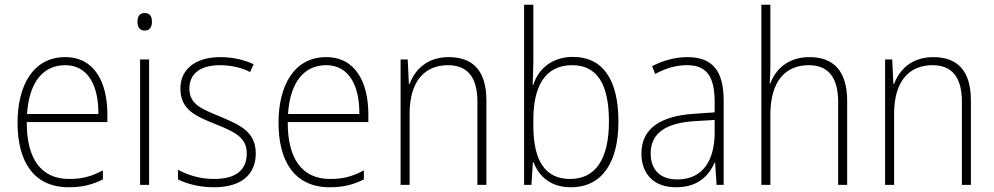

<svg xmlns="http://www.w3.org/2000/svg" viewBox="-20 -831 4194 810"><path d="M255 -590C121 -590 54 -472 54 -313C54 -150 122 -41 270 -41C327 -41 370 -52 414 -74V-112C362 -85 325 -76 271 -76C154 -76 92 -161 93 -316H433V-348C433 -482 380 -590 255 -590ZM255 -556C352 -556 396 -469 395 -350H94C103 -486 163 -556 255 -556Z M590 -776C568 -776 560 -760 560 -739C560 -718 569 -702 590 -702C612 -702 621 -717 621 -739C621 -760 614 -776 590 -776ZM609 -580H571V-51H609Z M1059 -184C1059 -278 988 -305 907 -340C829 -372 779 -391 779 -458C779 -522 828 -556 908 -556C954 -556 1002 -545 1035 -527L1050 -560C1012 -578 964 -590 909 -590C804 -590 741 -538 741 -458C741 -368 805 -341 890 -307C969 -275 1021 -252 1021 -184C1021 -116 979 -76 882 -76C827 -76 774 -91 731 -115V-74C765 -57 818 -41 882 -41C999 -41 1059 -95 1059 -184Z M1356 -590C1222 -590 1155 -472 1155 -313C1155 -150 1223 -41 1371 -41C1428 -41 1471 -52 1515 -74V-112C1463 -85 1426 -76 1372 -76C1255 -76 1193 -161 1194 -316H1534V-348C1534 -482 1481 -590 1356 -590ZM1356 -556C1453 -556 1497 -469 1496 -350H1195C1204 -486 1264 -556 1356 -556Z M1873 -590C1781 -590 1730 -536 1708 -477H1705L1700 -580H1670V-51H1708V-351C1708 -489 1772 -556 1870 -556C1949 -556 1994 -509 1994 -402V-51H2032V-407C2032 -533 1975 -590 1873 -590Z M2230 -571V-811H2191V-51H2222L2228 -146H2231C2255 -84 2306 -41 2388 -41C2523 -41 2589 -150 2589 -318C2589 -497 2522 -591 2397 -591C2311 -591 2251 -542 2230 -473H2227C2228 -499 2230 -541 2230 -571ZM2394 -556C2499 -556 2549 -476 2549 -319C2549 -159 2492 -76 2385 -76C2281 -76 2230 -151 2230 -302V-325C2230 -468 2280 -556 2394 -556Z M2880 -590C2827 -590 2776 -575 2731 -552L2744 -519C2792 -545 2835 -556 2878 -556C2958 -556 2995 -513 2995 -400V-357L2909 -351C2767 -342 2686 -289 2686 -184C2686 -100 2735 -41 2832 -41C2924 -41 2969 -88 2995 -145H2997L3003 -51H3033V-406C3033 -535 2984 -590 2880 -590ZM2912 -320 2995 -325V-270C2994 -152 2944 -74 2837 -74C2766 -74 2725 -114 2725 -184C2725 -271 2792 -313 2912 -320Z M3230 -555V-811H3192V-51H3230V-347C3230 -489 3294 -556 3392 -556C3470 -556 3516 -510 3516 -400V-51H3554V-405C3554 -531 3497 -590 3395 -590C3303 -590 3251 -537 3230 -479H3227C3229 -505 3230 -525 3230 -555Z M3917 -590C3825 -590 3774 -536 3752 -477H3749L3744 -580H3714V-51H3752V-351C3752 -489 3816 -556 3914 -556C3993 -556 4038 -509 4038 -402V-51H4076V-407C4076 -533 4019 -590 3917 -590Z"/></svg>

Font: Noto Sans Tamil UI SemiCondensed ExtraLight
Style: Regular
Weight: 200
Width: 4
Designer: Jelle Bosma - Monotype Design Team
Foundry: Monotype Imaging Inc.
Version: Version 2.004